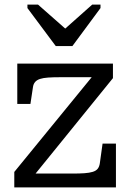

<svg xmlns="http://www.w3.org/2000/svg" viewBox="-20 -813 556 833"><path d="M222 -613H294L416 -778V-793H380L227 -657L296 -660L145 -793H99V-778ZM123 -46 112 -60H295Q325 -60 346.5 -61.5Q368 -63 382.5 -67.5Q397 -72 404 -81Q411 -90 413 -104L425 -190H483V0H42V-67L386 -488L401 -478H241Q210 -478 188.5 -476.5Q167 -475 153.5 -470.5Q140 -466 132.5 -457.5Q125 -449 123 -435L112 -362H55V-537H470V-474Z"/></svg>

Font: Roboto Serif
Style: Regular
Weight: 400
Designer: Greg Gazdowicz
Foundry: Commercial Type
Version: Version 1.008